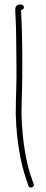

<svg xmlns="http://www.w3.org/2000/svg" viewBox="-20 -666 207 866"><path d="M49 -625C49 -620 49 -609 50 -592C54 -523 52 -492 54 -394C56 -283 51 -243 51 -150C53 -81 60 -15 72 44C82 96 95 133 108 172C114 188 138 178 132 163L127 150C96 70 80 -41 77 -151C77 -182 78 -214 79 -247C82 -334 81 -517 76 -594C76 -606 76 -612 74 -619L78 -621C94 -626 89 -646 74 -646L67 -645C57 -645 49 -636 49 -625Z"/></svg>

Font: Stray Cat
Style: LtExt
Weight: 300
Version: Version 1.0